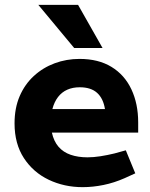

<svg xmlns="http://www.w3.org/2000/svg" viewBox="-20 -764 620 792"><path d="M321 8Q245 8 181 -22.5Q117 -53 78.5 -112Q40 -171 40 -255Q40 -318 61 -367Q82 -416 119.5 -450.5Q157 -485 205.5 -503Q254 -521 308 -521Q386 -521 440 -488Q494 -455 522 -395.5Q550 -336 550 -259V-217H194Q202 -181 221.5 -158.5Q241 -136 271.5 -125.5Q302 -115 341 -115Q366 -115 394.5 -119.5Q423 -124 452 -131L499 -144L538 -49L494 -29Q451 -10 407 -1Q363 8 321 8ZM196 -314H413Q406 -358 380.5 -381Q355 -404 309 -404Q280 -404 257.5 -394Q235 -384 219.5 -364Q204 -344 196 -314ZM286 -566 138 -744H302L403 -566Z"/></svg>

Font: REM Medium SemiBold
Style: Regular
Weight: 600
Version: Version 1.005;gftools[0.9.28]